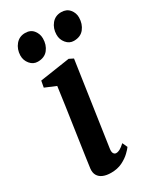

<svg xmlns="http://www.w3.org/2000/svg" viewBox="-198 -835 759 911"><g transform="rotate(-30 182.0 -379.5)"><path d="M128 10Q103 10 85 2.5Q67 -5 58.2 -20Q49.5 -35 52 -57Q54.5 -76.5 59.2 -108.8Q64 -141 70 -183Q76 -225 83.2 -273.2Q90.5 -321.5 97.8 -372.8Q105 -424 112 -475L52.5 -500L59 -535L223 -559.5L246 -548L179.5 -94.5Q176.5 -76 181.5 -67.5Q186.5 -59 195.5 -59Q205.5 -59 216.2 -64.8Q227 -70.5 243.5 -85.5L256 -58Q250 -49 233.2 -32.8Q216.5 -16.5 190 -3.2Q163.5 10 128 10ZM90.5 -620.5Q65.5 -620.5 48.8 -640.8Q32 -661 32.5 -687.5Q33.5 -721.5 53.2 -745.2Q73 -769 105 -769Q134.5 -769 150.2 -749.2Q166 -729.5 166 -704.5Q166 -669.5 146.8 -645Q127.5 -620.5 90.5 -620.5ZM288 -620.5Q263.5 -620.5 246.8 -640.8Q230 -661 230.5 -687.5Q231 -721.5 250.5 -745.2Q270 -769 302.5 -769Q332 -769 348.2 -749.2Q364.5 -729.5 364 -704.5Q363.5 -669.5 344.2 -645Q325 -620.5 288 -620.5Z"/></g></svg>

Font: Merriweather 36pt SemiBold
Style: Italic
Weight: 600
Italic angle: -7.8°
Version: Version 2.101